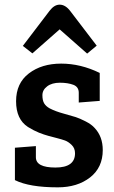

<svg xmlns="http://www.w3.org/2000/svg" viewBox="-20 -791 491 824"><path d="M295 -427Q271 -436 237 -436Q203 -436 182.5 -420.5Q162 -405 162 -382.5Q162 -360 169.5 -347.5Q177 -335 193 -326Q218 -313 253 -303.5Q288 -294 305 -288.5Q322 -283 347.5 -270Q373 -257 386 -242Q421 -205 421 -147Q421 -72 366.5 -29.5Q312 13 228 13Q106 13 44 -18V-157L134 -164V-116Q134 -72 218 -72Q302 -72 302 -133Q302 -155 287.5 -169Q273 -183 259 -188Q245 -193 225.5 -198Q206 -203 187.5 -208Q169 -213 147.5 -221.5Q126 -230 100 -246Q49 -279 49 -356.5Q49 -434 104 -476Q159 -518 242.5 -518Q326 -518 408 -478V-358L318 -351V-393Q318 -418 295 -427ZM119 -562 78 -594 193 -745Q213 -771 236 -771Q261 -771 282 -743L395 -595L354 -561L236 -665Z"/></svg>

Font: Bree Serif
Style: Regular
Weight: 400
Designer: Veronika Burian, Jos Scaglione
Foundry: TypeTogether
Version: Version 1.002